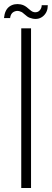

<svg xmlns="http://www.w3.org/2000/svg" viewBox="-39 -942 260 962"><path d="M67.5 0V-800H116.5V0ZM170 -916H200.5Q200.5 -882 178.5 -862.2Q156.5 -842.5 125 -848.5Q107.5 -852 97 -859.8Q86.5 -867.5 78.2 -875.2Q70 -883 58 -886Q43 -890 28.8 -882Q14.5 -874 11.5 -851.5H-19Q-15 -892.5 8.2 -909.2Q31.5 -926 65 -920Q77 -917.5 86 -912Q95 -906.5 102.2 -899.8Q109.5 -893 116.8 -887.8Q124 -882.5 132 -881Q149.5 -878.5 159.8 -889.8Q170 -901 170 -916Z"/></svg>

Font: Big Shoulders Stencil Text ExtraLight
Style: Regular
Weight: 250
Version: Version 2.001